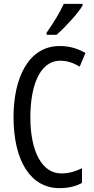

<svg xmlns="http://www.w3.org/2000/svg" viewBox="-20 -963 486 993"><path d="M407 -934V-943H310C289 -898 259 -848 221 -794V-783H273C314 -819 382 -892 407 -934ZM292 -649C329 -649 362 -637 392 -618L422 -689C381 -713 337 -725 289 -725C128 -725 50 -561 50 -358C50 -127 141 10 287 10C333 10 372 1 404 -17V-93C372 -77 337 -66 297 -66C199 -66 137 -176 137 -357C137 -512 182 -649 292 -649Z"/></svg>

Font: Noto Sans Arabic ExtCond
Style: Regular
Weight: 400
Width: 2
Designer: Monotype Design Team, Nadine Chahine, Nizar Qandah and Khaled Hosny
Foundry: Monotype Imaging Inc.
Version: Version 2.012